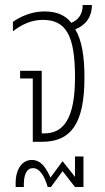

<svg xmlns="http://www.w3.org/2000/svg" viewBox="-20 -571 424 773"><path d="M112 0H148C266 0 320 -73 320 -259C320 -346 309 -410 283 -453C322 -468 350 -500 350 -551H313C313 -511 293 -490 267 -479C244 -510 207 -525 159 -525C106 -525 60 -503 32 -483V-445C69 -474 109 -491 152 -491C245 -491 282 -430 282 -260C282 -87 232 -34 158 -34H148V-286H61V-255H112ZM43 182H76V172C76 134 86 106 113 106C142 106 161 143 172 182H185L232 118L282 182H316V59H282V141L232 78L183 144C167 108 147 73 108 73C70 73 43 109 43 166Z"/></svg>

Font: Noto Sans Thai UI ExtCond ExtLt
Style: Regular
Weight: 200
Width: 2
Designer: Monotype Design Team
Foundry: Monotype Imaging Inc.
Version: Version 2.000